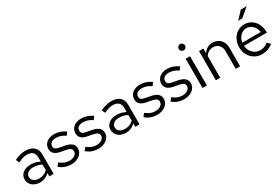

<svg xmlns="http://www.w3.org/2000/svg" viewBox="73 -1741 4050 2778"><g transform="rotate(-30 2098.5 -352.0)"><path d="M226 9Q187 9 154.5 -2Q122 -13 98.5 -32.5Q75 -52 62 -79.5Q49 -107 49 -140Q49 -205 99 -245Q149 -285 232 -285Q274 -285 311 -275Q348 -265 381 -247V-314Q381 -375 348 -405Q315 -435 255 -435Q220 -435 184.5 -424.5Q149 -414 107 -393Q100 -407 93.5 -421Q87 -435 80 -449Q129 -472 174 -484Q219 -496 264 -496Q354 -496 403.5 -451Q453 -406 453 -324V0H381V-57Q315 9 226 9ZM119 -142Q119 -98 153 -72.5Q187 -47 241 -47Q322 -47 381 -103V-197Q320 -232 243 -232Q184 -232 151.5 -206Q119 -180 119 -142Z M554 -63 593 -111Q635 -78 672.5 -64Q710 -50 750 -50Q775 -50 797 -56Q819 -62 836 -73.5Q853 -85 863 -101.5Q873 -118 873 -138Q873 -160 863 -173.5Q853 -187 832 -196Q811 -205 779.5 -211Q748 -217 705 -225Q634 -237 600.5 -268Q567 -299 567 -353Q567 -384 580 -410.5Q593 -437 616.5 -456Q640 -475 672 -485.5Q704 -496 743 -496Q794 -496 837.5 -481Q881 -466 929 -435L893 -384Q854 -411 816 -423.5Q778 -436 740 -436Q692 -436 663 -415Q634 -394 634 -358Q634 -335 642.5 -322Q651 -309 670.5 -301Q690 -293 722 -287.5Q754 -282 800 -273Q873 -259 907.5 -227.5Q942 -196 942 -142Q942 -110 927 -82.5Q912 -55 886.5 -35Q861 -15 826.5 -3Q792 9 752 9Q692 9 641 -9Q590 -27 554 -63Z M1006 -63 1045 -111Q1087 -78 1124.5 -64Q1162 -50 1202 -50Q1227 -50 1249 -56Q1271 -62 1288 -73.5Q1305 -85 1315 -101.5Q1325 -118 1325 -138Q1325 -160 1315 -173.5Q1305 -187 1284 -196Q1263 -205 1231.5 -211Q1200 -217 1157 -225Q1086 -237 1052.5 -268Q1019 -299 1019 -353Q1019 -384 1032 -410.5Q1045 -437 1068.5 -456Q1092 -475 1124 -485.5Q1156 -496 1195 -496Q1246 -496 1289.5 -481Q1333 -466 1381 -435L1345 -384Q1306 -411 1268 -423.5Q1230 -436 1192 -436Q1144 -436 1115 -415Q1086 -394 1086 -358Q1086 -335 1094.5 -322Q1103 -309 1122.5 -301Q1142 -293 1174 -287.5Q1206 -282 1252 -273Q1325 -259 1359.5 -227.5Q1394 -196 1394 -142Q1394 -110 1379 -82.5Q1364 -55 1338.5 -35Q1313 -15 1278.5 -3Q1244 9 1204 9Q1144 9 1093 -9Q1042 -27 1006 -63Z M1661 9Q1622 9 1589.5 -2Q1557 -13 1533.5 -32.5Q1510 -52 1497 -79.5Q1484 -107 1484 -140Q1484 -205 1534 -245Q1584 -285 1667 -285Q1709 -285 1746 -275Q1783 -265 1816 -247V-314Q1816 -375 1783 -405Q1750 -435 1690 -435Q1655 -435 1619.5 -424.5Q1584 -414 1542 -393Q1535 -407 1528.5 -421Q1522 -435 1515 -449Q1564 -472 1609 -484Q1654 -496 1699 -496Q1789 -496 1838.5 -451Q1888 -406 1888 -324V0H1816V-57Q1750 9 1661 9ZM1554 -142Q1554 -98 1588 -72.5Q1622 -47 1676 -47Q1757 -47 1816 -103V-197Q1755 -232 1678 -232Q1619 -232 1586.5 -206Q1554 -180 1554 -142Z M1989 -63 2028 -111Q2070 -78 2107.5 -64Q2145 -50 2185 -50Q2210 -50 2232 -56Q2254 -62 2271 -73.5Q2288 -85 2298 -101.5Q2308 -118 2308 -138Q2308 -160 2298 -173.5Q2288 -187 2267 -196Q2246 -205 2214.5 -211Q2183 -217 2140 -225Q2069 -237 2035.5 -268Q2002 -299 2002 -353Q2002 -384 2015 -410.5Q2028 -437 2051.5 -456Q2075 -475 2107 -485.5Q2139 -496 2178 -496Q2229 -496 2272.5 -481Q2316 -466 2364 -435L2328 -384Q2289 -411 2251 -423.5Q2213 -436 2175 -436Q2127 -436 2098 -415Q2069 -394 2069 -358Q2069 -335 2077.5 -322Q2086 -309 2105.5 -301Q2125 -293 2157 -287.5Q2189 -282 2235 -273Q2308 -259 2342.5 -227.5Q2377 -196 2377 -142Q2377 -110 2362 -82.5Q2347 -55 2321.5 -35Q2296 -15 2261.5 -3Q2227 9 2187 9Q2127 9 2076 -9Q2025 -27 1989 -63Z M2441 -63 2480 -111Q2522 -78 2559.5 -64Q2597 -50 2637 -50Q2662 -50 2684 -56Q2706 -62 2723 -73.5Q2740 -85 2750 -101.5Q2760 -118 2760 -138Q2760 -160 2750 -173.5Q2740 -187 2719 -196Q2698 -205 2666.5 -211Q2635 -217 2592 -225Q2521 -237 2487.5 -268Q2454 -299 2454 -353Q2454 -384 2467 -410.5Q2480 -437 2503.5 -456Q2527 -475 2559 -485.5Q2591 -496 2630 -496Q2681 -496 2724.5 -481Q2768 -466 2816 -435L2780 -384Q2741 -411 2703 -423.5Q2665 -436 2627 -436Q2579 -436 2550 -415Q2521 -394 2521 -358Q2521 -335 2529.5 -322Q2538 -309 2557.5 -301Q2577 -293 2609 -287.5Q2641 -282 2687 -273Q2760 -259 2794.5 -227.5Q2829 -196 2829 -142Q2829 -110 2814 -82.5Q2799 -55 2773.5 -35Q2748 -15 2713.5 -3Q2679 9 2639 9Q2579 9 2528 -9Q2477 -27 2441 -63Z M2977 -608Q2954 -608 2939 -623Q2924 -638 2924 -661Q2924 -682 2939.5 -697.5Q2955 -713 2977 -713Q2997 -713 3013 -697Q3029 -681 3029 -661Q3029 -638 3014 -623Q2999 -608 2977 -608ZM3013 -488V0H2940V-488Z M3163 0V-488H3236V-409Q3263 -451 3302 -473.5Q3341 -496 3391 -496Q3430 -496 3462.5 -482.5Q3495 -469 3518.5 -445Q3542 -421 3555 -388Q3568 -355 3568 -316V0H3495V-295Q3495 -357 3460 -396Q3425 -435 3364 -435Q3323 -435 3289.5 -415Q3256 -395 3236 -360V0Z M3693 0ZM4118 -56Q4035 9 3935 9Q3884 9 3840 -10Q3796 -29 3763 -62.5Q3730 -96 3711.5 -142.5Q3693 -189 3693 -244Q3693 -294 3709.5 -340Q3726 -386 3756 -420.5Q3786 -455 3828.5 -475.5Q3871 -496 3923 -496Q3971 -496 4012 -477Q4053 -458 4083 -424Q4113 -390 4130 -342.5Q4147 -295 4147 -239V-228H3764Q3766 -191 3780.5 -159.5Q3795 -128 3818.5 -104.5Q3842 -81 3872.5 -68Q3903 -55 3938 -55Q3975 -55 4010.5 -68Q4046 -81 4072 -105Q4083 -93 4095 -80.5Q4107 -68 4118 -56ZM3922 -433Q3891 -433 3864.5 -421Q3838 -409 3817.5 -388.5Q3797 -368 3783.5 -340Q3770 -312 3766 -280H4075Q4070 -312 4057 -340Q4044 -368 4023.5 -388.5Q4003 -409 3977.5 -421Q3952 -433 3922 -433ZM3986 -706H4085L3941 -584H3874Z"/></g></svg>

Font: Rosa Sans Light
Style: Regular
Weight: 300
Designer: Pentagram / MCKL
Foundry: Pentagram / MCKL
Version: Version 1.005;September 16, 2019;FontCreator 11.5.0.2425 64-